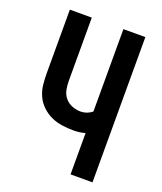

<svg xmlns="http://www.w3.org/2000/svg" viewBox="-136 -824 772 913"><g transform="rotate(20 250.0 -367.5)"><path d="M330 0V-209Q316 -205 301.5 -203Q287 -201 272 -201Q243 -201 214 -205Q185 -209 158.5 -221Q132 -233 110.5 -253.5Q89 -274 77 -300.5Q65 -327 62 -356Q59 -385 59 -414V-735H170V-414Q170 -392 174.5 -370Q179 -348 193 -331Q207 -314 228.5 -305.5Q250 -297 272 -297Q288 -297 303 -302.5Q318 -308 330 -318V-735H441V0Z"/></g></svg>

Font: Iosevka Fixed
Style: Bold
Weight: 700
Monospace: yes
Designer: Belleve Invis
Foundry: Belleve Invis
Version: Version 32.3.0